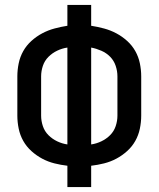

<svg xmlns="http://www.w3.org/2000/svg" viewBox="-20 -755 640 775"><path d="M252 0V-86Q226 -89 200 -95.5Q174 -102 150.5 -114.5Q127 -127 107 -145Q87 -163 74 -186Q61 -209 55.5 -235.5Q50 -262 50 -288V-447Q50 -473 55.5 -499.5Q61 -526 74 -549Q87 -572 107 -590Q127 -608 150.5 -620.5Q174 -633 200 -640Q226 -647 252 -651V-735H348V-651Q374 -647 400 -640Q426 -633 449.5 -620.5Q473 -608 493 -590Q513 -572 526 -549Q539 -526 544.5 -499.5Q550 -473 550 -447V-288Q550 -262 544.5 -235.5Q539 -209 526 -186Q513 -163 493 -145Q473 -127 449.5 -114.5Q426 -102 400 -95.5Q374 -89 348 -86V0ZM252 -172V-563Q231 -560 211 -550.5Q191 -541 175.5 -525.5Q160 -510 153 -489Q146 -468 146 -447V-288Q146 -267 153 -246Q160 -225 175.5 -209.5Q191 -194 211 -184.5Q231 -175 252 -172ZM348 -172Q369 -175 389 -184.5Q409 -194 424.5 -209.5Q440 -225 447 -246Q454 -267 454 -288V-447Q454 -468 447 -489Q440 -510 425 -525.5Q410 -541 389.5 -550Q369 -559 348 -563Z"/></svg>

Font: Iosevka Custom Medium Extended
Style: Regular
Weight: 500
Width: 7
Monospace: yes
Designer: Belleve Invis
Foundry: Belleve Invis
Version: Version 11.2.4; ttfautohint (v1.8.4)